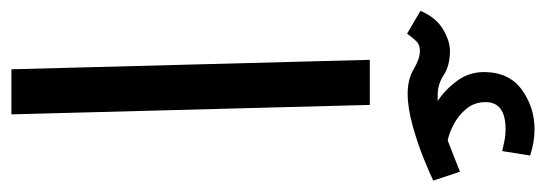

<svg xmlns="http://www.w3.org/2000/svg" viewBox="-354 -642 980 345"><g transform="rotate(90 136.5 -470.0)"><path d="M25 -711 -16 -735Q-4 -763 17 -775.5Q38 -788 56 -788Q82 -788 99 -777Q116 -766 134 -766Q137 -766 140 -766Q143 -766 146 -766Q126 -779 110 -800.5Q94 -822 94 -849Q94 -894 125.5 -917Q157 -940 197 -940Q220 -940 244 -932L236 -882Q226 -884 217 -886Q208 -888 197 -888Q148 -888 148 -852Q148 -832 160 -817.5Q172 -803 188.5 -794.5Q205 -786 217 -784Q233 -790 246.5 -795.5Q260 -801 273 -806L289 -758Q279 -753 251 -741.5Q223 -730 190.5 -721Q158 -712 133 -712Q107 -712 88.5 -723Q70 -734 56 -734Q45 -734 39 -728Q33 -722 25 -711ZM89 0 72 -644H153L170 0Z"/></g></svg>

Font: TSCustom
Style: Regular
Weight: 400
Designer: Monotype Design Team
Foundry: Monotype Imaging Inc.
Version: Version 2.004; ttfautohint (v1.8.3) -l 8 -r 50 -G 200 -x 14 